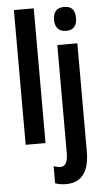

<svg xmlns="http://www.w3.org/2000/svg" viewBox="-64 -800 582 1079"><g transform="rotate(-5 226.5 -260.0)"><path d="M169 0H57V-760H169ZM265 240Q249 240 233.5 237.5Q218 235 203 230V133Q213 137 223 139Q233 141 241 141Q263 141 273 122Q283 103 283 64V-543H396V68Q396 127 380.5 165Q365 203 336 221.5Q307 240 265 240ZM277 -685Q277 -719 292.5 -736Q308 -753 340 -753Q372 -753 386.5 -735.5Q401 -718 401 -685Q401 -652 385.5 -635Q370 -618 340 -618Q310 -618 293.5 -635Q277 -652 277 -685Z"/></g></svg>

Font: Noto Sans Display ExtraCondensed SemiBold
Style: Regular
Weight: 600
Width: 2
Designer: Monotype Design Team
Foundry: Monotype Imaging Inc.
Version: Version 2.003